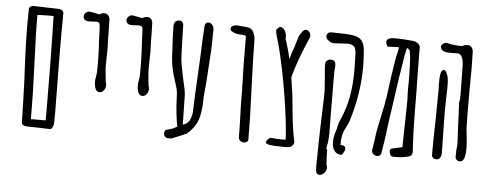

<svg xmlns="http://www.w3.org/2000/svg" viewBox="-52 -812 2791 1095"><g transform="rotate(5 1343.0 -264.5)"><path d="M275 -73 274 -10V-9Q269 8 264.5 14Q260 20 249 20Q230 20 186 18L130 17Q90 17 91 -5Q90 -40 87.5 -136Q85 -232 84 -242Q73 -443 73 -561Q73 -619 74 -650Q74 -659 81.5 -665Q89 -671 99 -671L171 -669Q218 -667 244 -667Q255 -667 263.5 -660.5Q272 -654 272 -644Q271 -599 271 -513L272 -329Q273 -308 273 -263ZM225 -96Q225 -201 223 -358Q221 -515 218 -624H202H185Q152 -624 126 -622Q124 -550 134 -313Q140 -164 140 -70V-27H225V-29Z M486 -276Q486 -286 489 -298Q493 -322 493 -340V-404Q493 -415 491 -463L488 -516V-517V-527Q488 -540 487 -544Q486 -587 483.5 -600Q481 -613 465 -613L440 -612Q434 -611 423 -611Q391 -611 389 -636Q389 -657 414 -667Q432 -666 453 -661L479 -656Q488 -665 508 -665Q520 -665 528.5 -654.5Q537 -644 537 -632Q539 -576 539 -527L541 -463Q541 -438 540 -420Q539 -396 539 -367Q539 -348 545 -296L547 -276Q551 -267 551 -257Q551 -240 541 -227Q531 -214 517 -214Q486 -214 486 -276Z M731 -276Q731 -286 734 -298Q738 -322 738 -340V-404Q738 -415 736 -463L733 -516V-517V-527Q733 -540 732 -544Q731 -587 728.5 -600Q726 -613 710 -613L685 -612Q679 -611 668 -611Q636 -611 634 -636Q634 -657 659 -667Q677 -666 698 -661L724 -656Q733 -665 753 -665Q765 -665 773.5 -654.5Q782 -644 782 -632Q784 -576 784 -527L786 -463Q786 -438 785 -420Q784 -396 784 -367Q784 -348 790 -296L792 -276Q796 -267 796 -257Q796 -240 786 -227Q776 -214 762 -214Q731 -214 731 -276Z M1102 -664Q1114 -664 1123.5 -653Q1133 -642 1133 -625L1132 -580Q1131 -554 1131 -516L1121 -360Q1119 -332 1118 -317Q1117 -302 1116 -294L1113 -261L1111 -237Q1111 -155 1095 -108.5Q1079 -62 1034 -23L998 -7Q953 12 949 13Q944 14 935 14Q909 14 904 -8V-12Q904 -22 911 -32L951 -44L976 -57Q969 -87 964 -137Q959 -187 958 -228Q958 -249 954 -267Q950 -285 941 -311Q928 -350 920 -387Q912 -424 910 -482L906 -560L904 -625Q904 -661 938 -661Q947 -661 953 -653Q959 -645 959 -636L961 -558Q961 -561 963 -491Q964 -443 970.5 -406.5Q977 -370 988 -320Q994 -296 998.5 -273Q1003 -250 1003 -233L1006 -71Q1018 -76 1019 -76Q1027 -80 1034.5 -87Q1042 -94 1044 -100Q1045 -103 1050 -114.5Q1055 -126 1057 -146Q1059 -190 1061 -247L1073 -481Q1076 -584 1079 -610L1080 -632Q1080 -648 1086 -656Q1092 -664 1102 -664Z M1331 -28Q1331 -89 1328 -165Q1326 -213 1326 -259V-300L1325 -313Q1324 -318 1324 -325Q1324 -331 1325 -332V-336Q1321 -415 1321 -574V-600Q1321 -611 1301 -611Q1259 -611 1241 -624Q1230 -630 1230 -641Q1230 -650 1240.5 -656Q1251 -662 1262 -662Q1271 -662 1311 -658Q1316 -658 1318 -657Q1349 -656 1360 -631.5Q1371 -607 1371 -591Q1371 -503 1380 -273Q1386 -145 1386 -20Q1386 -11 1379 -5.5Q1372 0 1362 0Q1350 0 1340.5 -8Q1331 -16 1331 -28Z M1686 -640Q1686 -634 1685 -630Q1624 -491 1599 -394Q1610 -327 1616 -274Q1625 -175 1631.5 -125Q1638 -75 1649 -23Q1644 -10 1637 -4Q1629 2 1621.5 3.5Q1614 5 1598 5H1579Q1487 5 1487 -11Q1487 -19 1494 -27Q1501 -35 1511 -40Q1554 -36 1574 -36Q1587 -36 1598 -38Q1594 -129 1569 -286Q1544 -443 1508 -581Q1506 -584 1501 -604Q1490 -634 1490 -658L1509 -675Q1526 -675 1537 -658Q1548 -641 1548 -620Q1548 -613 1547 -611Q1566 -556 1579 -496Q1590 -536 1593 -544Q1599 -557 1604 -573.5Q1609 -590 1610 -595Q1612 -599 1614.5 -609.5Q1617 -620 1621 -631Q1626 -641 1633.5 -651Q1641 -661 1644 -665Q1655 -673 1666 -670Q1675 -666 1680.5 -658Q1686 -650 1686 -640Z M1868 -47Q1868 -82 1882 -119Q1884 -127 1886.5 -139.5Q1889 -152 1893 -163Q1929 -242 1941.5 -313Q1954 -384 1954 -461Q1954 -493 1952 -555Q1951 -590 1939 -601.5Q1927 -613 1901 -613Q1893 -613 1867 -611Q1843 -609 1829 -609Q1822 -607 1809.5 -611.5Q1797 -616 1787.5 -625Q1778 -634 1778 -645Q1778 -654 1783 -660Q1788 -667 1796 -668.5Q1804 -670 1817 -669Q1829 -668 1857 -668Q1909 -668 1941.5 -660.5Q1974 -653 1987 -626Q1996 -610 1998 -576Q2002 -528 2002 -489Q2002 -336 1953 -178Q1948 -161 1936 -139Q1924 -117 1918 -96Q1912 -75 1912 -34Q1941 -34 1941 -15Q1941 -3 1932.5 9Q1924 21 1924 22Q1895 22 1881.5 3Q1868 -16 1868 -47ZM1785 83 1786 26 1787 -38 1789 -120Q1796 -316 1795 -334Q1794 -354 1789 -416Q1788 -427 1786 -449.5Q1784 -472 1785 -490Q1785 -499 1794 -506.5Q1803 -514 1813 -514Q1831 -514 1837 -506Q1843 -498 1843 -480L1842 -466Q1841 -459 1841 -451Q1840 -410 1841 -332.5Q1842 -255 1842 -182L1843 -96Q1843 -89 1841 -53Q1839 -35 1837 -29Q1834 -17 1834 -8Q1834 0 1839 0Q1839 38 1841 63L1842 83Q1847 96 1847 103Q1846 119 1834 132.5Q1822 146 1807 146Q1792 146 1788 132Q1784 118 1785 83Z M2326 -30Q2326 -11 2312 -5Q2298 1 2259 6Q2253 7 2218 7Q2206 7 2200.5 -2.5Q2195 -12 2195 -26Q2195 -33 2200.5 -36.5Q2206 -40 2219 -42Q2223 -43 2265 -52L2270 -318L2268 -368V-395Q2269 -423 2268 -473.5Q2267 -524 2265 -555Q2263 -588 2258.5 -602Q2254 -616 2241 -617L2231 -569Q2215 -478 2184 -255Q2175 -198 2168 -139Q2159 -65 2148 -5Q2146 3 2138 7.5Q2130 12 2120 10Q2108 8 2100.5 -1.5Q2093 -11 2095 -22L2103 -75Q2108 -120 2116 -158L2125 -200Q2133 -235 2144 -292L2145 -303L2147 -315Q2149 -322 2149 -322L2150 -327Q2166 -458 2184 -561L2190 -585Q2193 -595 2194 -603.5Q2195 -612 2196 -618Q2184 -619 2159 -617Q2148 -616 2131 -616Q2130 -619 2125.5 -625.5Q2121 -632 2121 -642Q2121 -667 2166 -667Q2194 -667 2226.5 -665Q2259 -663 2275 -661Q2291 -658 2302.5 -648.5Q2314 -639 2314 -625V-590Q2314 -535 2315 -500V-476Q2318 -374 2318 -261Q2319 -134 2326 -35Z M2572 -24Q2572 -45 2573 -63Q2576 -89 2576 -101L2570 -221Q2568 -259 2565 -336Q2570 -352 2569 -378V-390Q2568 -408 2568 -464Q2568 -526 2567 -544Q2564 -613 2531 -613L2512 -612H2489Q2436 -612 2434 -641Q2434 -651 2443 -658.5Q2452 -666 2464 -667Q2503 -656 2553 -656Q2570 -665 2588 -665Q2599 -665 2607.5 -654.5Q2616 -644 2617 -632Q2619 -574 2619 -523L2618 -414V-340Q2618 -269 2620 -195V-188Q2629 -112 2629 -94Q2633 0 2598 0Q2587 0 2579.5 -7Q2572 -14 2572 -24ZM2437 -24Q2437 -122 2440 -213Q2442 -335 2442 -400Q2442 -413 2441 -424V-442Q2441 -488 2450 -504Q2455 -511 2464 -511Q2474 -511 2483 -486Q2491 -465 2491 -425Q2491 -383 2489 -346Q2488 -309 2488 -269L2490 -153L2492 -39Q2492 -22 2484.5 -11Q2477 0 2462 0Q2452 0 2444.5 -7Q2437 -14 2437 -24Z"/></g></svg>

Font: Amatic SC
Style: Bold
Weight: 700
Designer: Multiple Designers
Foundry: Vernon Adams
Version: Version 2.505